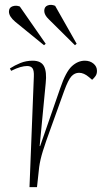

<svg xmlns="http://www.w3.org/2000/svg" viewBox="-20 -774 446 794"><path d="M120 -458Q121 -482 114.5 -491.5Q108 -501 92 -501Q80 -501 64 -496.5Q48 -492 26 -481L21 -491Q41 -504 64.5 -513.5Q88 -523 115 -523Q150 -523 162 -500Q174 -477 169 -430L144 -170H146L229 -409Q252 -477 277 -500Q302 -523 331 -523Q352 -523 366.5 -511Q381 -499 381 -481Q381 -468 375 -459.5Q369 -451 361 -444L348 -455Q327 -473 307 -473Q289 -473 275.5 -458.5Q262 -444 245 -397Q212 -304 190.5 -245.5Q169 -187 157.5 -150Q146 -113 142 -83L133 0H102ZM182 -694Q163 -712 163 -729Q163 -746 177 -751.5Q191 -757 208 -750L297 -593L290 -587ZM43 -684Q17 -706 17 -726Q17 -743 32 -748Q47 -753 62 -747L169 -593L162 -587Z"/></svg>

Font: Literata 72pt ExtraLight
Style: Italic
Weight: 200
Italic angle: -2°
Designer: Latin by Veronika Burian and Jose Scaglione. Greek by Irene Vlachou. Cyrillic by Vera Evstafieva
Foundry: TypeTogether
Version: Version 3.002